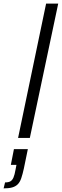

<svg xmlns="http://www.w3.org/2000/svg" viewBox="-104 -763 342 1062"><path d="M-4 0 151 -743H218L61 0ZM-84 279 -76 246Q-57 246 -46.5 240Q-36 234 -29.5 219Q-23 204 -18 175L-13 149H-44L-27 62H50L28 169Q21 201 13.5 223Q6 245 -6.5 257Q-19 269 -37.5 274Q-56 279 -84 279Z"/></svg>

Font: Saira UltraCondensed Medium
Style: Italic
Weight: 500
Width: 1
Italic angle: -12°
Designer: Hector Gatti with collaboration of the Omnibus-Type team
Foundry: Omnibus-Type
Version: Version 1.101